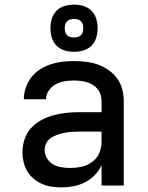

<svg xmlns="http://www.w3.org/2000/svg" viewBox="-20 -802 640 830"><path d="M247 8Q225 8 203.5 5Q182 2 162.5 -6.5Q143 -15 126 -29Q109 -43 98 -61.5Q87 -80 82 -101.5Q77 -123 77 -144Q77 -172 86 -199.5Q95 -227 114 -248Q133 -269 158 -282.5Q183 -296 210 -303.5Q237 -311 265 -314Q293 -317 321 -317H419V-366Q419 -380 414.5 -393.5Q410 -407 401 -418Q392 -429 380 -436Q368 -443 354.5 -447Q341 -451 327 -452.5Q313 -454 299 -454Q278 -454 258 -450.5Q238 -447 220.5 -437.5Q203 -428 191 -410.5Q179 -393 179 -373Q179 -373 179 -373Q179 -373 179 -373H83Q83 -373 83 -373Q83 -373 83 -374Q83 -399 91.5 -423.5Q100 -448 115.5 -468Q131 -488 153 -502Q175 -516 199 -524Q223 -532 248 -535Q273 -538 299 -538Q325 -538 351 -535Q377 -532 401.5 -523.5Q426 -515 448 -500Q470 -485 485.5 -464Q501 -443 508 -417.5Q515 -392 515 -366V0H419V-87Q407 -63 389 -44.5Q371 -26 347.5 -14Q324 -2 298.5 3Q273 8 247 8ZM284 -76Q309 -76 333.5 -81.5Q358 -87 378.5 -102Q399 -117 409 -140.5Q419 -164 419 -189V-233H321Q306 -233 290.5 -232Q275 -231 259.5 -228Q244 -225 229 -220Q214 -215 201 -206.5Q188 -198 180.5 -184Q173 -170 173 -154Q173 -135 183 -118Q193 -101 209.5 -91.5Q226 -82 245.5 -79Q265 -76 284 -76ZM300 -578Q279 -578 259 -584Q239 -590 224.5 -604.5Q210 -619 204 -639Q198 -659 198 -680Q198 -701 204 -721Q210 -741 224.5 -755.5Q239 -770 259 -776Q279 -782 300 -782Q321 -782 341 -776Q361 -770 375.5 -755.5Q390 -741 396 -721Q402 -701 402 -680Q402 -659 396 -639Q390 -619 375.5 -604.5Q361 -590 341 -584Q321 -578 300 -578ZM300 -640Q308 -640 316 -642Q324 -644 330 -650Q336 -656 338 -664Q340 -672 340 -680Q340 -688 338 -696Q336 -704 330 -710Q324 -716 316 -718Q308 -720 300 -720Q292 -720 284 -718Q276 -716 270 -710Q264 -704 262 -696Q260 -688 260 -680Q260 -672 262 -664Q264 -656 270 -650Q276 -644 284 -642Q292 -640 300 -640Z"/></svg>

Font: Iosevka Curly Medium Extended
Style: Regular
Weight: 500
Width: 7
Monospace: yes
Designer: Belleve Invis
Foundry: Belleve Invis
Version: Version 11.1.0; ttfautohint (v1.8.3)